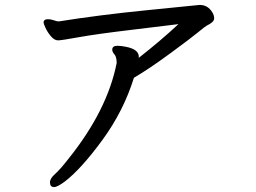

<svg xmlns="http://www.w3.org/2000/svg" viewBox="-20 -708 1040 780"><path d="M200 52Q183 52 183 33Q183 17 203.5 -1Q224 -19 259 -64Q416 -260 454 -452Q454 -477 445 -487Q436 -497 436 -506Q436 -522 457 -522Q472 -522 491 -518Q544 -508 544 -477V-472Q545 -472 545 -474Q633 -543 705 -610Q659 -604 516 -587Q373 -570 301 -557Q229 -544 216 -544Q201 -544 187 -560.5Q173 -577 165 -594.5Q157 -612 157 -616Q157 -630 175 -630Q187 -630 199 -625.5Q211 -621 219 -621Q381 -647 576.5 -666.5Q772 -686 791 -688Q825 -688 843 -657Q850 -646 850 -633Q850 -618 820 -604Q814 -601 785.5 -577.5Q757 -554 672 -491.5Q587 -429 524 -392Q482 -257 396.5 -140Q311 -23 244 29Q213 52 200 52Z"/></svg>

Font: LXGW WenKai Medium
Style: Regular
Weight: 500
Designer: LXGW / Fontworks Inc.
Foundry: LXGW / Fontworks Inc.
Version: Version 1.501; October 10, 2024